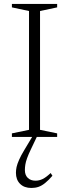

<svg xmlns="http://www.w3.org/2000/svg" viewBox="-20 -696 351 976"><path d="M270.5 -18V0H40.5V-18L127.5 -36V-640L40.5 -658.5V-676H270.5V-658.5L183.5 -640V-36ZM138 61Q124.5 89 117.8 107.8Q111 126.5 108.8 140.8Q106.5 155 106.5 168.5Q106.5 194 121.2 208.2Q136 222.5 160.5 222.5Q179.5 222.5 197.2 213.8Q215 205 237.5 183.5L246.5 197.5Q226.5 220.5 209.5 234.2Q192.5 248 175.8 253.8Q159 259.5 139.5 259.5Q103 259.5 82 238.5Q61 217.5 61 182.5Q61 168.5 64.2 153.2Q67.5 138 76.8 116.8Q86 95.5 104.5 65L151.5 -13.5H173.5Z"/></svg>

Font: Newsreader 16pt 16pt Light
Style: Regular
Weight: 300
Version: Version 1.003